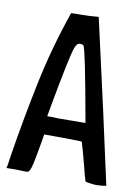

<svg xmlns="http://www.w3.org/2000/svg" viewBox="-81 -761 600 820"><g transform="rotate(10 218.5 -350.5)"><path d="M199 -701H177Q167 -701 161 -700Q105 -538 71.5 -375.5Q38 -213 13 -55Q7 -8 4 -2V-1H15Q40 -2 59.5 -1Q79 0 86 0Q94 0 96 -1Q106 -3 114 -38.5Q122 -74 131 -129Q138 -169 138 -170H180Q255 -170 301 -168Q313 -130 328 -71Q340 -22 347 -2H348Q355 0 371 2Q383 4 394 4Q416 4 437 0V-1Q379 -270 280 -705Q238 -701 199 -701ZM157 -249H137L146 -299Q165 -403 179 -471Q193 -539 201 -558.5Q209 -578 221 -578Q227 -578 236 -575Q247 -564 303 -249Q253 -248 189 -248Q177 -249 157 -249Z"/></g></svg>

Font: Londrina Solid Light
Style: Regular
Weight: 300
Designer: Marcelo Magalhaes
Foundry: Marcelo Magalhães
Version: Version 1.002